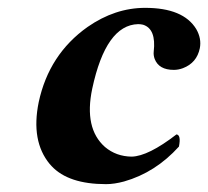

<svg xmlns="http://www.w3.org/2000/svg" viewBox="-20 -464 535 494"><path d="M440.4 -86.9Q379.9 -20 299.3 2.9Q273.9 9.8 252.9 9.8Q156.2 9.8 112.8 -36.6Q109.9 -39.6 107.9 -42Q59.1 -101.1 79.6 -201.2Q106 -324.2 205.1 -394.5Q275.9 -443.8 353.5 -443.8Q451.7 -443.8 484.9 -389.2Q499 -364.7 494.1 -339.8Q486.3 -302.2 450.7 -288.6Q439 -284.2 427.2 -284.2Q388.7 -284.2 377.9 -312.5Q374.5 -321.8 375.5 -331.1Q382.3 -389.6 348.1 -400.4Q341.8 -401.9 335.4 -401.9Q252.4 -399.9 217.3 -235.8Q195.8 -133.8 250 -85.9Q278.8 -61.5 318.8 -61Q361.3 -62 434.1 -118.2Q446.3 -116.7 440.4 -86.9Z"/></svg>

Font: Linux Libertine Slanted O
Style: Bold Slanted
Weight: 700
Designer: Philipp H. Poll
Foundry: Philipp H. Poll
Version: Version 5.0.0